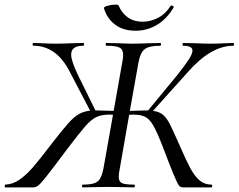

<svg xmlns="http://www.w3.org/2000/svg" viewBox="-48 -811 1033 831"><path d="M463 -624Q503 -622 525 -622Q555 -622 599 -624L645 -625Q649 -625 649 -619Q649 -613 645 -613Q597 -613 578 -598Q559 -583 551 -539L514 -331L578 -333H593L720 -487Q753 -529 769 -553.5Q785 -578 785 -592Q785 -613 745 -613Q742 -613 742 -619Q742 -625 745 -625L794 -624Q834 -622 862 -622Q894 -622 928 -624L962 -625Q965 -625 965 -619Q965 -613 962 -613Q865 -613 765 -499L614 -331Q641 -328 657 -314.5Q673 -301 686 -276Q699 -251 728 -185Q757 -118 775.5 -83.5Q794 -49 815.5 -30.5Q837 -12 867 -12Q871 -12 870.5 -6Q870 0 867 0H744Q733 0 726.5 -8Q720 -16 702.5 -58Q685 -100 658 -172Q632 -239 616 -267Q600 -295 581 -305Q562 -315 526 -315Q517 -315 511 -314L470 -79Q466 -60 466 -46Q466 -25 479.5 -18.5Q493 -12 532 -12Q536 -12 536 -6Q536 0 532 0Q502 0 485 -1L419 -2L355 -1Q339 0 310 0Q307 0 307 -6Q307 -12 310 -12Q343 -12 360 -18Q377 -24 385.5 -38.5Q394 -53 400 -83L441 -314Q436 -315 427 -315Q391 -315 368.5 -304Q346 -293 321.5 -265Q297 -237 243 -166Q178 -79 152.5 -47Q127 -15 117 -7.5Q107 0 96 0H-25Q-28 0 -27.5 -6Q-27 -12 -25 -12Q6 -13 35 -32.5Q64 -52 94.5 -87Q125 -122 178 -192Q223 -250 247.5 -277.5Q272 -305 293 -317Q314 -329 342 -332L253 -502Q196 -613 97 -613Q93 -613 93 -619Q93 -625 97 -625L131 -624Q165 -622 196 -622Q226 -622 266 -624L312 -625Q316 -625 316 -619Q316 -613 312 -613Q260 -613 260 -575Q260 -547 290 -485L365 -333H376Q388 -333 444 -331L482 -546Q485 -561 485 -573Q485 -597 469.5 -605Q454 -613 413 -613Q409 -613 409 -619Q409 -625 413 -625ZM452 -791Q464 -791 465 -788Q479 -754 505.5 -735.5Q532 -717 569 -717Q603 -717 635.5 -733.5Q668 -750 690 -785Q691 -787 694 -787Q698 -787 701.5 -784.5Q705 -782 704 -780Q676 -731 633 -704.5Q590 -678 539 -678Q485 -678 450 -704.5Q415 -731 402 -775Q400 -781 417.5 -786Q435 -791 452 -791Z"/></svg>

Font: CormorantInfant-MediumItalic
Style: Italic
Weight: 500
Italic angle: -10°
Designer: Christian Thalmann (Catharsis Fonts)
Foundry: Catharsis Fonts
Version: Version 3.303